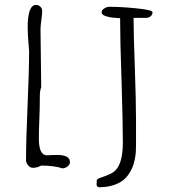

<svg xmlns="http://www.w3.org/2000/svg" viewBox="-20 -682 724 796"><path d="M150.9 -320.3Q150.9 -360.8 149.4 -440.4Q147.9 -520.5 147.9 -560.5Q147.9 -574.7 151.4 -598.6Q154.8 -622.6 154.8 -636.7Q154.8 -647 147.2 -654.3Q139.6 -661.6 129.4 -661.6Q94.7 -661.6 94.7 -566.9Q94.7 -535.6 100.6 -473.1V-465.8Q100.6 -385.7 94.2 -242.7Q87.9 -98.6 87.9 -19Q87.9 -6.8 96.4 3.4Q105 13.7 116.2 13.7Q134.8 13.7 150.4 4.4Q203.1 4.4 239.7 16.1Q252 14.6 261 7.3Q270 0 270 -10.3Q270 -39.6 216.3 -39.6Q202.6 -39.6 193.4 -39.1L174.8 -38.1Q141.1 -38.1 141.1 -106.9Q141.1 -140.6 143.1 -187Q145 -233.4 145 -266.1V-278.3Q145 -306.6 150.9 -320.3ZM539.1 -397.5Q533.7 -545.4 533.7 -607.9H585Q596.7 -607.9 604.5 -614.5Q612.3 -621.1 612.3 -631.3Q612.3 -640.6 548.1 -647.2Q483.9 -653.8 434.1 -653.8Q422.9 -653.8 412.1 -647Q401.4 -640.1 401.4 -630.9Q401.4 -627 404.3 -623Q409.7 -617.2 424.8 -613.3Q437 -609.4 453.6 -608.4L465.3 -607.4L478 -606.4V-602.1Q478 -513.2 483.9 -346.7Q489.3 -168.5 489.3 -91.3Q489.3 -9.3 460.4 22.5Q451.2 32.7 434.3 40.3Q417.5 47.9 395.5 55.2Q381.3 60.5 381.3 65.4Q381.3 70.3 380.9 73.7Q380.4 77.6 380.4 82Q380.4 94.2 392.1 94.2Q419.9 94.2 444.8 87.4Q467.8 80.6 483.6 70.1Q499.5 59.6 511.2 43.5Q522.5 27.8 528.6 13.2Q534.7 -1.5 538.6 -20.5Q542 -37.6 543 -50.3Q543.9 -63 543.9 -80.1V-186.5Q543.9 -262.2 539.1 -397.5Z"/></svg>

Font: Amatica SC
Style: Bold
Weight: 400
Designer: Vernon Adams, Ben Nathan
Foundry: newtypography
Version: Version 2.000